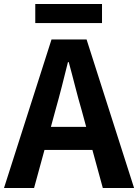

<svg xmlns="http://www.w3.org/2000/svg" viewBox="-24 -938 689 958"><path d="M152 -823H485V-918H152ZM-4 0H146L198 -190H437L489 0H645L408 -741H233ZM230 -305 252 -386C274 -463 295 -547 315 -628H319C341 -549 361 -463 384 -386L406 -305Z"/></svg>

Font: Noto Sans Mono CJK HK
Style: Bold
Weight: 700
Designer: Ryoko NISHIZUKA 西塚涼子 (kana, bopomofo & ideographs); Paul D. Hunt (Latin, Greek & Cyrillic); Sandoll Communications 산돌커뮤니
Foundry: Adobe
Version: Version 2.004;hotconv 1.0.118;makeotfexe 2.5.65603